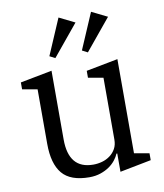

<svg xmlns="http://www.w3.org/2000/svg" viewBox="-87 -847 793 930"><g transform="rotate(-10 309.5 -382.0)"><path d="M278 12Q185 12 144.5 -36.5Q104 -85 104 -183V-451L30 -464V-498L186 -528V-190Q186 -45 307 -45Q329 -45 350.5 -51Q372 -57 389.5 -70Q407 -83 417.5 -102Q428 -121 428 -147V-451L354 -464V-498L510 -528V-65L584 -52V-18L430 12V-78H426Q420 -63 407.5 -47Q395 -31 376.5 -18Q358 -5 333 3.5Q308 12 278 12ZM188 -599 264 -776 341 -738 215 -585ZM348 -599 424 -776 501 -738 375 -585Z"/></g></svg>

Font: IBM Plex Serif
Style: Regular
Weight: 400
Designer: Mike Abbink, Paul van der Laan, Pieter van Rosmalen
Foundry: Bold Monday
Version: Version 3.001